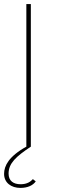

<svg xmlns="http://www.w3.org/2000/svg" viewBox="-21 -718 279 940"><path d="M154 170C141 189 115 202 79 202C34 202 -1 177 -1 133C-1 113 5 92 21 70C37 48 66 23 108 0V-698H130V0C58 48 21 81 21 132C21 168 45 184 80 184C112 184 129 171 140 159L154 170Z"/></svg>

Font: Plexus Sans Thin
Style: Regular
Weight: 250
Version: Version 2.001;PS 002.001;hotconv 1.0.70;makeotf.lib2.5.58329